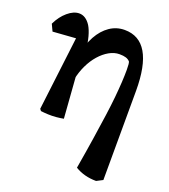

<svg xmlns="http://www.w3.org/2000/svg" viewBox="-132 -587 797 906"><g transform="rotate(20 266.5 -134.0)"><path d="M455 224Q395 224 349 196Q364 108 374.5 39Q385 -30 392.5 -84Q400 -138 404 -179.5Q408 -221 410 -255Q412 -289 412 -318Q412 -351 408 -359Q400 -368 387.5 -372Q375 -376 355 -376Q329 -376 303.5 -361.5Q278 -347 256 -322Q234 -297 218 -263.5Q202 -230 194 -191L179 -243L176 -306Q185 -363 208 -404.5Q231 -446 264.5 -469Q298 -492 339 -492Q487 -492 487 -240L486 208ZM98 3 91 -6 141 -417 174 -379 21 -368 5 -402Q24 -442 53.5 -467Q83 -492 111 -492Q144 -492 168 -455Q180 -435 188 -405.5Q196 -376 199 -339L194 -243L212 0Q197 3 176 5Q155 7 134 6Q113 5 98 3Z"/></g></svg>

Font: Eczar Medium
Style: Regular
Weight: 500
Designer: Vaibhav Singh
Foundry: Rosetta Type Foundry
Version: Version 2.000